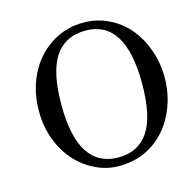

<svg xmlns="http://www.w3.org/2000/svg" viewBox="-94 -691 785 795"><g transform="rotate(-15 299.0 -294.0)"><path d="M331.5 -599.6Q386.7 -599.6 436.3 -576.2Q485.8 -552.7 521 -512Q556.2 -471.2 576.9 -414.3Q597.7 -357.4 597.7 -293.5Q597.7 -229.5 576.9 -172.9Q556.2 -116.2 520.5 -75.4Q484.9 -34.7 435.1 -11Q385.3 12.7 319.3 12.7Q253.4 12.7 191.4 -27.3Q129.4 -67.4 94 -137.7Q58.6 -208 58.6 -292Q58.6 -376 92.3 -445.8Q126 -515.6 189 -557.6Q252 -599.6 331.5 -599.6ZM155.3 -293.9Q155.3 -22.5 328.1 -22.5Q414.6 -22.5 457.8 -88.4Q501 -154.3 501 -293.5Q501 -565.4 330.6 -565.4Q243.2 -565.4 199.2 -499.5Q155.3 -433.6 155.3 -293.9Z"/></g></svg>

Font: RIT Rachana
Style: Regular
Weight: 400
Designer: Hussain KH
Version: 1.4.7